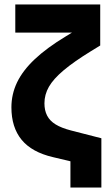

<svg xmlns="http://www.w3.org/2000/svg" viewBox="-20 -725 497 865"><path d="M297.3 120V-78.3L382.6 21.9L218.5 -17.1Q123.5 -39.2 77.4 -95.2Q31.4 -151.3 31.4 -241.5Q31.4 -301 57.2 -354.5Q83 -407.9 136.9 -458.6Q190.8 -509.3 274.9 -560.2L304.3 -578.2H48.9V-705H431.5V-520L390.2 -494.7Q312.5 -446.9 266.6 -408.2Q220.7 -369.5 200.4 -334.2Q180.2 -298.9 180.2 -259.4Q180.2 -227.7 192.2 -204.3Q204.1 -180.8 230.4 -164.6Q256.6 -148.4 299.6 -137.3L436.7 -102.1V120Z"/></svg>

Font: TikTok Sans Light
Style: Regular
Weight: 300
Version: Version 4.000